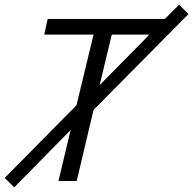

<svg xmlns="http://www.w3.org/2000/svg" viewBox="-59 -774 826 821"><path d="M2 27 -39 -13 268 -324 341 -626H130L145 -693H646L707 -754L747 -714L341 -304L269 0H191L243 -218ZM367 -410 580 -626H419Z"/></svg>

Font: Ubuntu Sans
Style: Italic
Weight: 400
Italic angle: -13.5°
Designer: Dalton Maag Ltd
Foundry: Dalton Maag Ltd
Version: Version 1.006